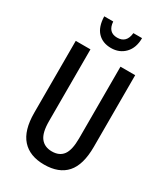

<svg xmlns="http://www.w3.org/2000/svg" viewBox="-225 -1021 984 1130"><g transform="rotate(30 267.0 -456.5)"><path d="M469 -227Q469 -105 418 -47.5Q367 10 267 10Q169 10 117 -48Q65 -106 65 -226V-714H165V-226Q165 -148 191.5 -114Q218 -80 268 -80Q319 -80 344 -114Q369 -148 369 -227V-714H469ZM395 -923Q395 -857 358.5 -819Q322 -781 265 -781Q208 -781 174 -816.5Q140 -852 138 -923H199Q204 -852 266 -852Q329 -852 336 -923Z"/></g></svg>

Font: Noto Sans Georgian ExtraCondensed Medium
Style: Regular
Weight: 500
Width: 2
Designer: Monotype Design Team, Akaki Razmadze
Foundry: Google LLC
Version: Version 2.005; ttfautohint (v1.8.4.7-5d5b)